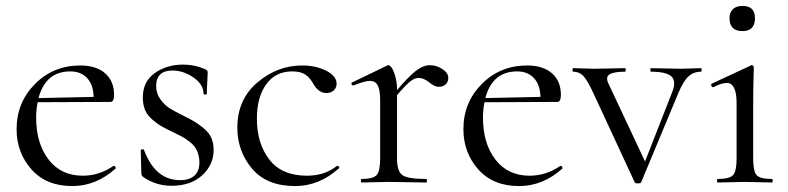

<svg xmlns="http://www.w3.org/2000/svg" viewBox="-20 -616 2661 648"><path d="M363 -56Q364 -57 366.5 -55.5Q369 -54 370 -51.5Q371 -49 370 -47Q304 12 224 12Q136 12 86 -44.5Q36 -101 36 -180Q36 -270 98 -332.5Q160 -395 251 -395Q305 -395 335 -368.5Q365 -342 365 -296Q365 -272 353 -272L107 -271Q102 -244 102 -219Q102 -132 144 -77.5Q186 -23 259 -23Q315 -23 363 -56ZM217 -375Q134 -375 110 -285L296 -289Q295 -330 274 -352.5Q253 -375 217 -375Z M507 -325Q507 -300 522 -280Q537 -260 552.5 -250.5Q568 -241 598 -226Q624 -213 636.5 -205.5Q649 -198 667 -183.5Q685 -169 693 -151Q701 -133 701 -110Q701 -60 662.5 -24.5Q624 11 559 11Q506 11 463 -19Q457 -24 457 -31L455 -109Q455 -111 460 -112Q465 -113 466 -110Q504 -8 588 -8Q620 -8 637 -24Q654 -40 653 -71Q652 -91 645 -107Q638 -123 622.5 -135.5Q607 -148 595 -154.5Q583 -161 560 -172Q535 -184 523 -191Q511 -198 494 -212.5Q477 -227 469.5 -245Q462 -263 462 -287Q462 -341 502.5 -369.5Q543 -398 598 -398Q637 -398 671 -383Q681 -379 681 -372Q681 -362 679.5 -338Q678 -314 678 -299Q678 -297 672.5 -297Q667 -297 667 -299Q667 -331 633 -354.5Q599 -378 562 -378Q507 -378 507 -325Z M976 12Q880 12 830.5 -47Q781 -106 781 -185Q781 -280 848.5 -337.5Q916 -395 1000 -395Q1045 -395 1079.5 -378Q1114 -361 1116 -336Q1117 -322 1107.5 -312Q1098 -302 1081 -302Q1055 -302 1037 -334Q1025 -355 1009.5 -365Q994 -375 966 -375Q910 -375 878.5 -331.5Q847 -288 847 -215Q847 -132 889 -77.5Q931 -23 1016 -23Q1076 -23 1117 -56Q1119 -57 1121.5 -55.5Q1124 -54 1125 -52Q1126 -50 1124 -48Q1057 12 976 12Z M1493 -353Q1493 -340 1484.5 -331.5Q1476 -323 1460 -323Q1447 -323 1428.5 -338Q1410 -353 1393 -353Q1380 -353 1365.5 -342Q1351 -331 1320 -295V-81Q1320 -38 1338 -25Q1356 -12 1418 -12Q1421 -12 1421 -6Q1421 0 1418 0Q1403 0 1360 -1Q1317 -2 1291 -2Q1273 -2 1242 -1Q1211 0 1200 0Q1198 0 1198 -6Q1198 -12 1200 -12Q1239 -12 1251 -25Q1263 -38 1263 -81V-278Q1263 -312 1255 -327.5Q1247 -343 1228 -343Q1212 -343 1174 -328Q1171 -327 1168.5 -329Q1166 -331 1166 -334Q1166 -337 1169 -338L1285 -394Q1291 -396 1291 -396Q1296 -396 1302.5 -386.5Q1309 -377 1314.5 -357Q1320 -337 1320 -312Q1361 -360 1385 -378Q1409 -396 1431 -396Q1453 -396 1473 -383Q1493 -370 1493 -353Z M1871 -56Q1872 -57 1874.5 -55.5Q1877 -54 1878 -51.5Q1879 -49 1878 -47Q1812 12 1732 12Q1644 12 1594 -44.5Q1544 -101 1544 -180Q1544 -270 1606 -332.5Q1668 -395 1759 -395Q1813 -395 1843 -368.5Q1873 -342 1873 -296Q1873 -272 1861 -272L1615 -271Q1610 -244 1610 -219Q1610 -132 1652 -77.5Q1694 -23 1767 -23Q1823 -23 1871 -56ZM1725 -375Q1642 -375 1618 -285L1804 -289Q1803 -330 1782 -352.5Q1761 -375 1725 -375Z M2346 -386Q2348 -386 2348 -380Q2348 -374 2346 -374Q2321 -374 2303.5 -358Q2286 -342 2269 -301L2144 -1Q2142 3 2132.5 3Q2123 3 2122 -1L1982 -303Q1962 -346 1948.5 -360Q1935 -374 1915 -374Q1912 -374 1912 -380Q1912 -386 1915 -386Q1924 -386 1947 -385Q1970 -384 1984 -384Q2009 -384 2043 -385Q2077 -386 2089 -386Q2092 -386 2092 -380Q2092 -374 2089 -374Q2053 -374 2038 -365.5Q2023 -357 2033 -335L2157 -71L2249 -306Q2263 -342 2246 -358Q2229 -374 2177 -374Q2175 -374 2175 -380Q2175 -386 2177 -386Q2191 -386 2222 -385Q2253 -384 2278 -384Q2293 -384 2313 -385Q2333 -386 2346 -386Z M2486 -511Q2442 -511 2442 -555Q2442 -574 2453.5 -585Q2465 -596 2486 -596Q2528 -596 2528 -555Q2528 -511 2486 -511ZM2402 0Q2400 0 2400 -6Q2400 -12 2402 -12Q2442 -12 2454 -25Q2466 -38 2466 -81V-268Q2466 -336 2433 -336Q2415 -336 2388 -322Q2385 -321 2382.5 -323.5Q2380 -326 2380 -329Q2380 -332 2383 -334L2512 -394Q2514 -396 2516 -396Q2524 -396 2524 -387Q2524 -383 2523.5 -366.5Q2523 -350 2522.5 -323.5Q2522 -297 2522 -269V-81Q2522 -38 2533.5 -25Q2545 -12 2585 -12Q2588 -12 2588 -6Q2588 0 2585 0Q2574 0 2543.5 -1Q2513 -2 2494 -2Q2475 -2 2444 -1Q2413 0 2402 0Z"/></svg>

Font: Cormorant Infant
Style: Regular
Weight: 400
Designer: Christian Thalmann (Catharsis Fonts)
Version: Version 1.000;PS 002.000;hotconv 1.0.88;makeotf.lib2.5.64775